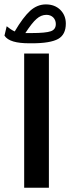

<svg xmlns="http://www.w3.org/2000/svg" viewBox="-41 -861 321 880"><path d="M69.8 -615.7V-0.5H183.1V-615.7ZM-20.5 -697.8C-4.9 -672.9 34.7 -662.6 93.8 -662.6H106C162.1 -662.6 201.7 -669.4 225.6 -682.6C249 -695.8 260.7 -719.2 260.7 -752.9C260.7 -777.8 252.4 -798.8 235.4 -815.9C218.3 -832.5 196.3 -840.8 169.4 -840.8C143.1 -840.8 119.1 -831.1 97.7 -812C76.2 -792.5 52.2 -760.7 26.4 -716.8C14.2 -722.2 -1 -732.9 -10.3 -740.7ZM75.2 -709.5C95.2 -740.2 112.3 -762.2 126.5 -774.4C140.1 -786.6 155.3 -793 171.9 -793C197.8 -793 214.8 -774.9 214.8 -751C214.8 -733.9 207 -723.1 191.9 -717.8C176.8 -712.4 147.5 -709.5 105 -709.5Z"/></svg>

Font: Vazirmatn SemiBold
Style: Regular
Weight: 600
Designer: Saber Rastikerdar
Foundry: Saber Rastikerdar
Version: Version 33.003